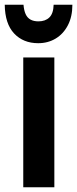

<svg xmlns="http://www.w3.org/2000/svg" viewBox="-44 -789 325 809"><path d="M185 0H54V-547H185ZM261 -769Q261 -719 242 -682.5Q223 -646 190.5 -626.5Q158 -607 117 -607Q54 -607 15.5 -648Q-23 -689 -24 -769H55Q57 -745 64 -729.5Q71 -714 84.5 -706.5Q98 -699 118 -699Q147 -699 164 -715.5Q181 -732 182 -769Z"/></svg>

Font: Noto Sans Display ExtraCondensed
Style: Bold
Weight: 700
Width: 2
Designer: Monotype Design Team
Foundry: Monotype Imaging Inc.
Version: Version 2.003